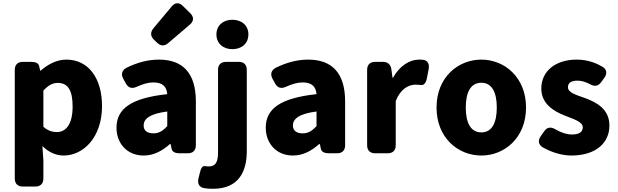

<svg xmlns="http://www.w3.org/2000/svg" viewBox="-20 -914 3844 1195"><path d="M72 -479V197C72 229 90 247 122 247H200C232 247 250 229 250 197V84L244 -5C282 33 328 54 376 54C498 54 615 -58 615 -254C615 -429 529 -543 393 -543C334 -543 278 -514 233 -474H230L224 -502C220 -521 202 -529 172 -529H122C90 -529 72 -511 72 -479ZM250 -125V-350C280 -383 307 -398 340 -398C403 -398 432 -351 432 -251C432 -137 388 -92 334 -92C307 -92 278 -100 250 -125Z M874 54C937 54 990 25 1037 -17H1042L1048 12C1052 31 1069 40 1099 40H1149C1181 40 1199 22 1199 -10V-283C1199 -461 1116 -543 969 -543C897 -543 830 -523 767 -492C739 -477 732 -452 747 -424L763 -395C778 -367 801 -360 831 -374C869 -391 902 -401 935 -401C993 -401 1017 -374 1021 -328C799 -304 705 -239 705 -119C705 -24 769 54 874 54ZM874 -133C874 -173 910 -206 1021 -220V-129C995 -101 971 -84 935 -84C898 -84 874 -100 874 -133ZM935 -738C915 -713 916 -689 938 -667L957 -649C979 -627 1003 -625 1027 -646L1162 -761C1187 -783 1188 -808 1164 -832L1118 -877C1094 -901 1069 -899 1048 -873Z M1306 261C1466 261 1516 153 1516 27V-479C1516 -511 1498 -529 1466 -529H1387C1355 -529 1337 -511 1337 -479V33C1337 95 1322 122 1279 122C1271 122 1264 121 1257 120C1242 117 1231 130 1224 161L1215 197C1208 229 1220 252 1251 257C1266 260 1284 261 1306 261ZM1327 -700C1327 -644 1368 -608 1426 -608C1485 -608 1526 -644 1526 -700C1526 -755 1485 -791 1426 -791C1368 -791 1327 -755 1327 -700Z M1803 54C1866 54 1919 25 1966 -17H1971L1977 12C1981 31 1998 40 2028 40H2078C2110 40 2128 22 2128 -10V-283C2128 -461 2045 -543 1898 -543C1826 -543 1759 -523 1696 -492C1668 -477 1661 -452 1676 -424L1692 -395C1707 -367 1730 -360 1760 -374C1798 -391 1831 -401 1864 -401C1922 -401 1946 -374 1950 -328C1728 -304 1634 -239 1634 -119C1634 -24 1698 54 1803 54ZM1803 -133C1803 -173 1839 -206 1950 -220V-129C1924 -101 1900 -84 1864 -84C1827 -84 1803 -100 1803 -133Z M2265 -479V-10C2265 22 2283 40 2315 40H2393C2425 40 2443 22 2443 -10V-285C2472 -360 2523 -387 2565 -387C2577 -387 2587 -386 2597 -385C2617 -381 2631 -396 2637 -427L2648 -484C2654 -516 2642 -540 2610 -542C2604 -543 2596 -543 2588 -543C2531 -543 2468 -506 2426 -430H2423L2416 -482C2412 -512 2394 -529 2363 -529H2315C2283 -529 2265 -511 2265 -479Z M2976 54C3120 54 3254 -56 3254 -245C3254 -433 3120 -543 2976 -543C2831 -543 2697 -433 2697 -245C2697 -56 2831 54 2976 54ZM2879 -245C2879 -339 2909 -399 2976 -399C3042 -399 3072 -339 3072 -245C3072 -150 3042 -90 2976 -90C2909 -90 2879 -150 2879 -245Z M3536 54C3691 54 3773 -27 3773 -132C3773 -235 3694 -276 3623 -303C3564 -324 3515 -337 3515 -371C3515 -398 3534 -412 3575 -412C3600 -412 3625 -404 3652 -390C3680 -374 3703 -377 3722 -403L3741 -429C3760 -455 3758 -482 3730 -498C3687 -524 3634 -543 3569 -543C3436 -543 3349 -470 3349 -363C3349 -268 3426 -222 3494 -195C3552 -172 3607 -156 3607 -122C3607 -94 3587 -77 3540 -77C3507 -77 3473 -88 3437 -109C3409 -126 3385 -123 3367 -97L3346 -67C3327 -41 3330 -14 3358 3C3412 34 3478 54 3536 54Z"/></svg>

Font: コーポレート・ロゴ（ラウンド）ver3 Bold
Style: Regular
Weight: 700
Designer: [KANA_main] LOGOTYPE.JP [Source Han Sans] Ryoko NISHIZUKA 西塚涼子 (kana, bopomofo & ideographs); Paul D. Hunt (Latin, Greek
Version: Version 12.001;FEAKit 1.0